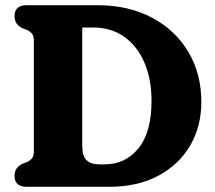

<svg xmlns="http://www.w3.org/2000/svg" viewBox="-20 -720 827 740"><path d="M36 -42.5Q36 -73.5 65 -88L84 -95.5Q97 -101.5 103.8 -110.5Q110.5 -119.5 110.5 -137.5V-562.5Q110.5 -580.5 103.8 -589.5Q97 -598.5 84 -604.5L65 -612Q36 -626.5 36 -657.5Q36 -700 83.5 -700H355Q475 -700 565.2 -652.2Q655.5 -604.5 705.8 -520.2Q756 -436 756 -327Q756 -233 713 -159.2Q670 -85.5 590.2 -42.8Q510.5 0 400 0H83.5Q36 0 36 -42.5ZM383 -86.5Q463 -86.5 513.5 -148.2Q564 -210 564 -331.5Q564 -415 536.5 -478.8Q509 -542.5 458.8 -578.2Q408.5 -614 339 -614H297V-156Q297 -119 313.5 -102.8Q330 -86.5 362.5 -86.5Z"/></svg>

Font: Fraunces 72pt SuperSoft
Style: Bold
Weight: 700
Version: Version 1.000;[0bf87f6ff]